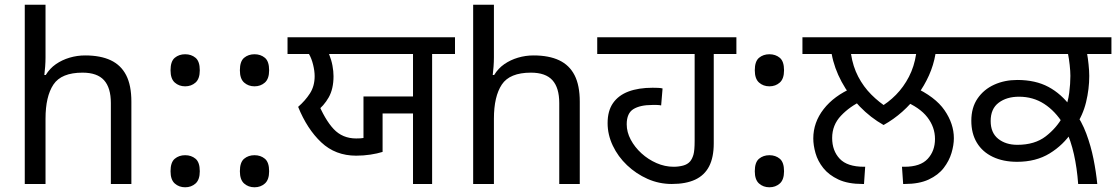

<svg xmlns="http://www.w3.org/2000/svg" viewBox="-20 -780 4732 814"><path d="M173 -537Q173 -518 171.5 -498Q170 -478 168 -462H174Q191 -490 217 -508Q243 -526 275 -535.5Q307 -545 341 -545Q406 -545 449.5 -524.5Q493 -504 515 -461Q537 -418 537 -349V0H450V-343Q450 -408 421 -440Q392 -472 330 -472Q240 -472 206.5 -421.5Q173 -371 173 -277V0H85V-760H173Z M765 -414Q739 -414 721 -430Q703 -446 703 -482Q703 -520 721 -535Q739 -550 765 -550Q791 -550 809 -535Q827 -520 827 -482Q827 -446 809 -430Q791 -414 765 -414ZM765 14Q739 14 721 -2Q703 -18 703 -54Q703 -92 721 -107Q739 -122 765 -122Q791 -122 809 -107Q827 -92 827 -54Q827 -18 809 -2Q791 14 765 14Z M1059 -414Q1033 -414 1015 -430Q997 -446 997 -482Q997 -520 1015 -535Q1033 -550 1059 -550Q1085 -550 1103 -535Q1121 -520 1121 -482Q1121 -446 1103 -430Q1085 -414 1059 -414ZM1059 14Q1033 14 1015 -2Q997 -18 997 -54Q997 -92 1015 -107Q1033 -122 1059 -122Q1085 -122 1103 -107Q1121 -92 1121 -54Q1121 -18 1103 -2Q1085 14 1059 14Z M1731 0V-299H1602V-136Q1580 -129 1550.5 -124.5Q1521 -120 1490 -120Q1402 -120 1342 -176.5Q1282 -233 1244 -327Q1274 -353 1294 -384Q1314 -415 1314 -457Q1314 -479 1307.5 -505.5Q1301 -532 1290 -551H1199V-622H1909V-551H1812V0ZM1521 -371H1731V-551H1375Q1385 -526 1389.5 -502Q1394 -478 1394 -457Q1394 -403 1373.5 -367Q1353 -331 1321 -307L1325 -352Q1357 -273 1394.5 -233Q1432 -193 1490 -193Q1501 -193 1508 -193.5Q1515 -194 1521 -195Z M2074 -537Q2074 -518 2072.5 -498Q2071 -478 2069 -462H2075Q2092 -490 2118 -508Q2144 -526 2176 -535.5Q2208 -545 2242 -545Q2307 -545 2350.5 -524.5Q2394 -504 2416 -461Q2438 -418 2438 -349V0H2351V-343Q2351 -408 2322 -440Q2293 -472 2231 -472Q2141 -472 2107.5 -421.5Q2074 -371 2074 -277V0H1986V-760H2074Z M2828 0Q2774 0 2725.5 -21.5Q2677 -43 2638.5 -79.5Q2600 -116 2578 -162.5Q2556 -209 2556 -258Q2556 -310 2579 -343Q2602 -376 2644.5 -392Q2687 -408 2747 -408Q2758 -408 2770 -407.5Q2782 -407 2789 -405L2783 -333Q2775 -335 2764 -335Q2753 -335 2745 -335Q2694 -335 2665.5 -317.5Q2637 -300 2637 -253Q2637 -220 2654 -188Q2671 -156 2699.5 -130Q2728 -104 2763.5 -88.5Q2799 -73 2836 -73Q2857 -73 2876 -78Q2895 -83 2906 -96Q2915 -107 2920 -124.5Q2925 -142 2925 -183V-551H2512V-622H3102V-551H3006V-172Q3006 -113 2986.5 -75Q2967 -37 2927.5 -18.5Q2888 0 2828 0Z M3242 -414Q3216 -414 3198 -430Q3180 -446 3180 -482Q3180 -520 3198 -535Q3216 -550 3242 -550Q3268 -550 3286 -535Q3304 -520 3304 -482Q3304 -446 3286 -430Q3268 -414 3242 -414ZM3242 14Q3216 14 3198 -2Q3180 -18 3180 -54Q3180 -92 3198 -107Q3216 -122 3242 -122Q3268 -122 3286 -107Q3304 -92 3304 -54Q3304 -18 3286 -2Q3268 14 3242 14Z M3726 -250Q3671 -281 3625 -328.5Q3579 -376 3548 -433.5Q3517 -491 3506 -551H3382V-622H4070V-551H3946Q3938 -504 3918.5 -460.5Q3899 -417 3870.5 -378Q3842 -339 3805.5 -306.5Q3769 -274 3726 -250ZM3864 -551H3588Q3596 -498 3618.5 -455Q3641 -412 3674 -379Q3707 -346 3745 -322L3707 -323Q3746 -345 3778.5 -378Q3811 -411 3833.5 -454.5Q3856 -498 3864 -551ZM3428 -193Q3428 -261 3472 -317.5Q3516 -374 3595 -408L3635 -353Q3583 -329 3545.5 -289.5Q3508 -250 3508 -195Q3508 -141 3540 -107Q3572 -73 3643 -73H3648L3643 0H3637Q3575 0 3534.5 -19Q3494 -38 3470.5 -67.5Q3447 -97 3437.5 -130.5Q3428 -164 3428 -193ZM4024 -194Q4024 -165 4014 -131.5Q4004 -98 3981 -68Q3958 -38 3917.5 -19Q3877 0 3815 0H3809L3804 -73H3815Q3882 -73 3913 -106.5Q3944 -140 3944 -191Q3944 -241 3911.5 -283Q3879 -325 3810 -353L3853 -412Q3945 -370 3984.5 -312.5Q4024 -255 4024 -194Z M4551 0Q4546 -68 4533 -126Q4520 -184 4498 -230L4488 -254Q4454 -309 4407 -339.5Q4360 -370 4300 -370Q4248 -370 4214 -344.5Q4180 -319 4180 -267Q4180 -217 4212 -191.5Q4244 -166 4293 -166Q4367 -166 4413.5 -202Q4460 -238 4486 -286L4493 -312Q4508 -347 4513 -386Q4518 -425 4518 -458Q4518 -478 4515 -505Q4512 -532 4508 -551H4056V-622H4692V-551H4589Q4592 -536 4595 -507.5Q4598 -479 4598 -458Q4598 -403 4584.5 -347Q4571 -291 4538 -243L4525 -221Q4488 -165 4430 -129.5Q4372 -94 4292 -94Q4233 -94 4189 -115Q4145 -136 4121.5 -175Q4098 -214 4098 -268Q4098 -324 4124.5 -362.5Q4151 -401 4195 -421Q4239 -441 4293 -441Q4370 -441 4425 -411.5Q4480 -382 4521 -326L4534 -309Q4566 -266 4585.5 -213.5Q4605 -161 4616 -106Q4627 -51 4632 0Z"/></svg>

Font: hexlgurmukhi05
Style: Book
Weight: 400
Designer: Jelle Bosma - Monotype Design Team
Foundry: Monotype Imaging Inc.
Version: Version 2.003